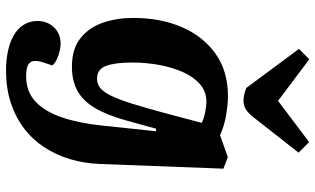

<svg xmlns="http://www.w3.org/2000/svg" viewBox="-230 -614 1073 654"><g transform="rotate(90 307.0 -286.5)"><path d="M426.5 -280.5 418 -281.5 390 -180Q372 -115 347.8 -73.7Q323.5 -32.5 289.3 -13.5Q255 5.5 207 5.5Q145.5 5.5 109 -24Q72.5 -53.5 56.5 -101Q40.5 -148.5 40.5 -202.5Q40.5 -297 72.2 -369.7Q104 -442.5 163.5 -484.3Q223 -526 306 -526Q335.5 -526 372.8 -519.5Q410 -513 440 -499L514.5 -525.5L554 -510.5L538 -89.5Q536 -37 521.8 11Q507.5 59 481.5 99Q455.5 139 417.3 168.3Q379 197.5 329.3 213.8Q279.5 230 218.5 230Q184.5 230 154 223.5Q123.5 217 100.5 204Q77.5 191 64.3 170.5Q51 150 51 123Q51 89 72.8 66.5Q94.5 44 129 44Q140 44 154.5 47.5Q169 51 182.5 57.5Q196 64 202.5 72.5L193 100Q187 117.5 187 131.5Q187 145.5 198.5 153.5Q210 161.5 239 161.5Q292 161.5 326 129.2Q360 97 379.5 39.2Q399 -18.5 407 -95.5ZM247.5 -80Q264.5 -80 278 -90Q291.5 -100 304.5 -125.8Q317.5 -151.5 332.3 -198.3Q347 -245 366.5 -318L398 -436.5Q385 -443.5 363.5 -448Q342 -452.5 325 -452.5Q292 -452.5 267.3 -431.5Q242.5 -410.5 226 -374.5Q209.5 -338.5 201 -293.5Q192.5 -248.5 192.5 -199.5Q192.5 -141 204 -110.5Q215.5 -80 247.5 -80ZM146 -768 181.5 -803 323 -696.5 463.5 -802.5 499.5 -766.5 379 -613Q365 -595 351.8 -587Q338.5 -579 324.5 -579Q312 -579 301 -581.5Q290 -584 279 -588.5Z"/></g></svg>

Font: Literata
Style: Italic
Weight: 400
Italic angle: -2°
Designer: Latin by Veronika Burian and Jose Scaglione. Greek by Irene Vlachou. Cyrillic by Vera Evstafieva
Foundry: TypeTogether
Version: Version 3.103;gftools[0.9.29]